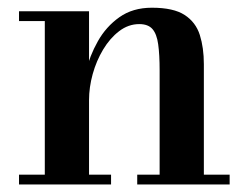

<svg xmlns="http://www.w3.org/2000/svg" viewBox="-20 -490 660 510"><path d="M216.5 -460V-26H275V0H30.5V-26H99V-434H30.5V-460ZM521.5 -319.5V-26H590V0H344.5V-26H404V-303Q404 -345 400.2 -372.2Q396.5 -399.5 385 -412.8Q373.5 -426 350 -426Q321 -426 296.5 -407.2Q272 -388.5 254 -358.5Q236 -328.5 226.2 -293.2Q216.5 -258 216.5 -224L198 -223Q198 -257 208 -299.2Q218 -341.5 239.8 -380.2Q261.5 -419 297 -444.2Q332.5 -469.5 383.5 -469.5Q441 -469.5 470.5 -450.2Q500 -431 510.8 -397Q521.5 -363 521.5 -319.5Z"/></svg>

Font: Bodoni Moda SC 9pt SemiBold
Style: Regular
Weight: 600
Designer: Owen Earl
Foundry: indestructible type
Version: Version 2.005